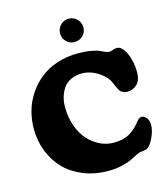

<svg xmlns="http://www.w3.org/2000/svg" viewBox="-134 -1033 1005 1151"><g transform="rotate(-15 368.5 -457.5)"><path d="M399.9 -928.7Q430.2 -928.7 451.4 -907.5Q472.7 -886.2 472.7 -856Q472.7 -825.7 451.4 -804.9Q430.2 -784.2 399.9 -784.2Q369.6 -784.2 348.9 -804.9Q328.1 -825.7 328.1 -856Q328.1 -886.2 349.1 -907.5Q370.1 -928.7 399.9 -928.7ZM396 14.6Q313.5 14.6 244.4 -12.7Q175.3 -40 127.9 -87.9Q80.6 -135.7 54.2 -201.9Q27.8 -268.1 27.8 -344.2Q27.8 -401.4 43 -455.1Q58.1 -508.8 89.4 -555.7Q120.6 -602.5 164.3 -637.9Q208 -673.3 269 -693.6Q330.1 -713.9 400.9 -713.9Q446.3 -713.9 480.7 -707.5Q515.1 -701.2 530.5 -693.8Q545.9 -686.5 560.5 -680.2Q575.2 -673.8 585.9 -673.8Q595.2 -673.8 607.7 -679.2Q620.1 -684.6 634.8 -684.6Q656.2 -684.6 675 -658Q693.8 -631.3 703.9 -592.5Q713.9 -553.7 713.9 -515.1Q713.9 -463.4 688.7 -439Q663.6 -414.6 628.4 -414.6Q616.2 -414.6 606.7 -418.2Q597.2 -421.9 591.3 -426Q585.4 -430.2 578.6 -441.9Q571.8 -453.6 568.8 -460.2Q565.9 -466.8 558.1 -485.4Q542 -527.3 492.9 -559.3Q443.8 -591.3 391.1 -591.3Q352.5 -591.3 322.8 -576.9Q293 -562.5 276.1 -538.1Q259.3 -513.7 250.7 -484.6Q242.2 -455.6 242.2 -422.9Q242.2 -360.8 260.7 -307.1Q279.3 -253.4 310.8 -217.5Q342.3 -181.6 383.5 -161.1Q424.8 -140.6 470.2 -140.6Q527.8 -140.6 564.5 -160.6Q601.1 -180.7 631.8 -217.8Q633.3 -219.7 638.4 -226.1Q643.6 -232.4 645.5 -234.6Q647.5 -236.8 651.9 -240.5Q656.2 -244.1 660.9 -245.6Q665.5 -247.1 670.9 -247.1Q686.5 -247.1 700 -230.5Q713.4 -213.9 713.4 -188.5Q713.4 -155.8 698.7 -120.8Q684.1 -85.9 667.5 -66.9Q656.7 -54.2 643.6 -50.8Q628.9 -45.9 612.8 -45.9Q603.5 -45.4 583.7 -35.9Q564 -26.4 542.2 -15.1Q520.5 -3.9 480.7 5.4Q440.9 14.6 396 14.6Z"/></g></svg>

Font: Cooper* ExtraBold
Style: Regular
Weight: 800
Designer: Owen Earl
Foundry: indestructible type*
Version: Version 0.001